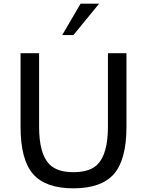

<svg xmlns="http://www.w3.org/2000/svg" viewBox="-20 -1012 801 1046"><path d="M520 -992 380 -821H319L419 -992ZM669 -322Q669 -142 600.5 -64Q532 14 380 14Q228 14 160 -64Q92 -142 92 -322V-722H193V-322Q193 -174 249 -117Q291 -74 380 -74Q469 -74 511 -116Q568 -173 568 -322V-722H669Z"/></svg>

Font: Mingzat
Style: Regular
Weight: 400
Designer: Jason Glavy (Lepcha), Lorna Priest (Lepcha additions), Walt Agee (Sophia), Victor Gaultney (Sophia)
Foundry: SIL International
Version: Version 0.100